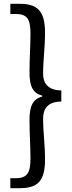

<svg xmlns="http://www.w3.org/2000/svg" viewBox="-20 -812 378 1002"><path d="M34 170H84C172 170 215 137 215 22C215 -60 205 -119 205 -194C205 -239 225 -282 300 -282V-340C225 -341 205 -384 205 -426C205 -502 215 -561 215 -642C215 -758 172 -792 84 -792H34V-739H63C123 -739 139 -710 139 -637C139 -569 134 -511 134 -434C134 -362 151 -326 200 -313V-308C151 -295 134 -258 134 -187C134 -111 139 -52 139 16C139 88 123 118 63 118H34Z"/></svg>

Font: ChiuKong Gothic CL
Style: Regular
Weight: 400
Designer: Ryoko NISHIZUKA 西塚涼子 (kana, bopomofo & ideographs); Paul D. Hunt (Latin, Greek & Cyrillic); Sandoll Communications 산돌커뮤니
Foundry: Adobe
Version: Version 1.300